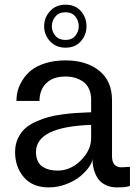

<svg xmlns="http://www.w3.org/2000/svg" viewBox="-20 -794 585 826"><path d="M352.1 -681.2Q352.1 -644 327.9 -616.5Q303.7 -588.9 262.2 -588.9Q220.7 -588.9 195.3 -616.5Q169.9 -644 169.9 -681.2Q169.9 -718.3 195.3 -746.1Q220.7 -773.9 262.2 -773.9Q303.7 -773.9 327.9 -746.3Q352.1 -718.8 352.1 -681.2ZM262.2 -741.2Q233.9 -741.2 218.5 -723.1Q203.1 -705.1 203.1 -681.2Q203.1 -657.2 218.5 -639.6Q233.9 -622.1 262.2 -622.1Q289.1 -622.1 304 -640.1Q318.8 -658.2 318.8 -681.2Q318.8 -705.1 304 -723.1Q289.1 -741.2 262.2 -741.2ZM482.9 12.2Q457.5 12.2 438 3.4Q418.5 -5.4 407.5 -18.1Q396.5 -30.8 389.4 -48.3Q382.3 -65.9 380.1 -81.1Q377.9 -96.2 377.9 -111.8Q377.9 -97.2 363.8 -76.7Q349.6 -56.2 325.9 -36.1Q302.2 -16.1 265.6 -2Q229 12.2 189.9 12.2Q120.1 12.2 82.5 -31.7Q44.9 -75.7 44.9 -140.1Q44.9 -172.4 57.1 -198.5Q69.3 -224.6 88.1 -241.5Q106.9 -258.3 135.3 -271Q163.6 -283.7 189.2 -290.5Q214.8 -297.4 248 -301.8Q281.2 -306.2 302.5 -307.6Q323.7 -309.1 350.6 -310.1Q365.7 -310.5 372.1 -311V-362.8Q372.6 -390.6 363 -411.4Q353.5 -432.1 336.7 -443.4Q319.8 -454.6 301.3 -459.7Q282.7 -464.8 262.2 -464.8Q208 -464.8 179 -436Q149.9 -407.2 149.9 -359.9H50.8Q50.8 -382.3 56.6 -404.5Q62.5 -426.8 77.6 -450.7Q92.8 -474.6 115.7 -492.7Q138.7 -510.7 176.5 -522.5Q214.4 -534.2 262.2 -534.2Q351.1 -534.2 406.5 -490Q461.9 -445.8 461.9 -362.8V-122.1Q461.9 -74.2 502.9 -74.2L539.1 -76.2V4.9Q529.8 12.2 482.9 12.2ZM228 -60.1Q283.7 -60.1 327.9 -104Q372.1 -147.9 372.1 -200.2V-256.8Q134.8 -248.5 134.8 -140.1Q134.8 -117.2 142.6 -100.8Q150.4 -84.5 164.3 -75.9Q178.2 -67.4 193.8 -63.7Q209.5 -60.1 228 -60.1Z"/></svg>

Font: Standard
Style: Regular
Weight: 400
Designer: Bryce Wilner
Version: Version 2.000;PS 2.0;hotconv 16.6.51;makeotf.lib2.5.65220 DE